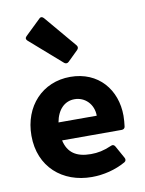

<svg xmlns="http://www.w3.org/2000/svg" viewBox="-89 -857 704 932"><g transform="rotate(-10 263.0 -390.5)"><path d="M325.2 -629.9 192.4 -787.1C185.5 -794.9 177.7 -796.9 169.9 -789.1L93.8 -715.8C85.9 -708 86.9 -700.2 94.7 -693.4L251 -556.6C257.8 -550.8 266.6 -550.8 273.4 -557.6L324.2 -607.4C331.1 -614.3 331.1 -623 325.2 -629.9ZM490.2 -253.9C490.2 -381.8 407.2 -484.4 267.6 -484.4C130.9 -484.4 33.2 -380.9 33.2 -235.4C33.2 -81.1 143.6 12.7 288.1 12.7C345.7 12.7 405.3 -2 455.1 -30.3C462.9 -35.2 464.8 -43 460 -51.8L425.8 -113.3C420.9 -122.1 413.1 -125 404.3 -120.1C366.2 -103.5 336.9 -97.7 302.7 -97.7C230.5 -97.7 189.5 -126 175.8 -187.5H469.7C478.5 -187.5 485.4 -192.4 486.3 -201.2C488.3 -216.8 490.2 -236.3 490.2 -253.9ZM173.8 -276.4C184.6 -337.9 220.7 -374 269.5 -374C321.3 -374 362.3 -333 362.3 -276.4Z"/></g></svg>

Font: Ed Sans Neue
Style: Bold
Weight: 700
Designer: Stephen Hutchings
Version: Version 1.004;PS 001.004;hotconv 1.0.88;makeotf.lib2.5.64775